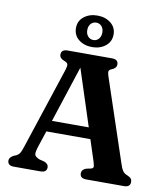

<svg xmlns="http://www.w3.org/2000/svg" viewBox="-98 -1005 942 1086"><g transform="rotate(10 373.5 -462.0)"><path d="M244.5 -29.5Q244.5 0 208.5 0H55.5Q19.5 0 19.5 -29.5Q19.5 -46.5 42 -59.5L58 -66Q71 -72.5 78 -83Q85 -93.5 94.5 -123.5L249 -592.5Q255.5 -614 253 -623.2Q250.5 -632.5 232.5 -639Q205 -649 205 -670.5Q205 -700 241.5 -700H496Q532 -700 532 -671Q532 -649 504.5 -638.5Q492 -634 489.5 -625.8Q487 -617.5 492.5 -600L651 -126Q660 -97 669.2 -83.2Q678.5 -69.5 695.5 -63.5Q712.5 -56 718.2 -48.8Q724 -41.5 724 -29.5Q724 0 688 0H471.5Q435 0 435 -29.5Q435 -50 459.5 -59.5L489 -66Q501.5 -70 500.8 -80Q500 -90 493 -112L455 -228.5H202L171 -134.5Q161 -103.5 163 -90Q165 -76.5 191.5 -65.5L220 -58.5Q244.5 -49 244.5 -29.5ZM223 -292.5H434.5L329 -617ZM373.5 -743Q328 -743 296.8 -767.5Q265.5 -792 265.5 -834Q265.5 -875 296.8 -899.5Q328 -924 373.5 -924Q419.5 -924 450.5 -899.2Q481.5 -874.5 481.5 -834Q481.5 -793 450.5 -768Q419.5 -743 373.5 -743ZM374 -883.5Q355.5 -883.5 343 -870Q330.5 -856.5 330.5 -833.5Q330.5 -811 343 -797.2Q355.5 -783.5 374 -783.5Q392.5 -783.5 404.8 -797.5Q417 -811.5 417 -833.5Q417 -856 404.8 -869.8Q392.5 -883.5 374 -883.5Z"/></g></svg>

Font: Fraunces 9pt S050 SemiBold
Style: Regular
Weight: 600
Version: Version 1.000; ttfautohint (v1.8.3)